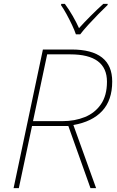

<svg xmlns="http://www.w3.org/2000/svg" viewBox="-20 -969 602 989"><path d="M50 0 201 -714H348Q558 -714 558 -549Q558 -453 506.5 -397.5Q455 -342 358 -325L475 0H446L332 -320H145L77 0ZM302 -345Q365 -345 417 -366Q469 -387 500 -432Q531 -477 531 -548Q531 -689 342 -689H223L150 -345ZM371 -792Q364 -813 351 -840.5Q338 -868 323 -895.5Q308 -923 294 -943L296 -949H314Q335 -921 354.5 -887Q374 -853 387 -824Q413 -853 447 -887Q481 -921 512 -949H535L534 -943Q513 -923 486 -895.5Q459 -868 434 -840.5Q409 -813 393 -792Z"/></svg>

Font: Noto Sans Thin
Style: Italic
Weight: 100
Italic angle: -12°
Designer: Monotype Design Team
Foundry: Monotype Imaging Inc.
Version: Version 2.013; ttfautohint (v1.8.4.7-5d5b)